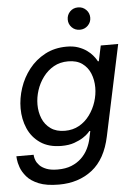

<svg xmlns="http://www.w3.org/2000/svg" viewBox="-69 -796 751 1053"><g transform="rotate(-5 306.0 -269.5)"><path d="M213 210Q144 210 101.5 192.5Q59 175 36.5 148.5Q14 122 5 96Q-4 70 -5.5 52.5Q-7 35 -7 35H88Q88 35 89 44.5Q90 54 95.5 67.5Q101 81 114 94.5Q127 108 151 117.5Q175 127 213 127Q257 127 289 114Q321 101 344 79Q367 57 381 28.5Q395 0 401 -30L409 -68H404Q404 -68 394.5 -57.5Q385 -47 365 -34Q345 -21 315.5 -10.5Q286 0 245 0Q175 0 129 -31.5Q83 -63 61 -114Q39 -165 39 -224Q39 -280 57.5 -336Q76 -392 112 -438Q148 -484 200.5 -512Q253 -540 320 -540Q356 -540 383 -530.5Q410 -521 429.5 -507Q449 -493 461 -478.5Q473 -464 478.5 -454.5Q484 -445 484 -445H489L507 -530H603L497 -31Q471 93 396 151.5Q321 210 213 210ZM271 -81Q315 -81 349.5 -100.5Q384 -120 408 -153Q432 -186 444.5 -225Q457 -264 457 -303Q457 -345 442.5 -380.5Q428 -416 398 -437.5Q368 -459 321 -459Q276 -459 241.5 -439.5Q207 -420 182.5 -387Q158 -354 145.5 -315Q133 -276 133 -237Q133 -196 147.5 -160.5Q162 -125 193 -103Q224 -81 271 -81ZM401 -626Q374 -626 356.5 -644Q339 -662 339 -687Q339 -713 356.5 -731Q374 -749 401 -749Q427 -749 445 -731Q463 -713 463 -687Q463 -662 445 -644Q427 -626 401 -626Z"/></g></svg>

Font: Be Vietnam Pro Variable Thin
Style: Italic
Weight: 100
Italic angle: -12°
Designer: Lam Bao, Tony Le, Vietanh Nguyen
Foundry: Yellow Type Foundry
Version: Version 1.002